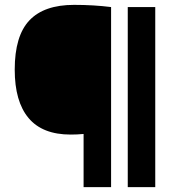

<svg xmlns="http://www.w3.org/2000/svg" viewBox="-20 -769 732 789"><path d="M323.5 0V-218.5Q297.5 -216 270.5 -216Q154.5 -216 97.5 -283.8Q40.5 -351.5 40.5 -483Q40.5 -621.5 100.8 -685.2Q161 -749 284.5 -749Q364.5 -749 436.5 -740V0ZM505 0V-740H618V0Z"/></svg>

Font: Encode Sans Semi Expanded
Style: Bold
Weight: 700
Width: 6
Designer: Multiple Designers
Foundry: Impallari Type
Version: Version 3.000; ttfautohint (v1.8.3) -l 8 -r 50 -G 200 -x 14 